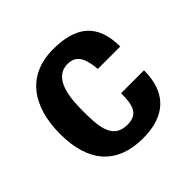

<svg xmlns="http://www.w3.org/2000/svg" viewBox="-138 -650 800 800"><g transform="rotate(-45 261.5 -250.0)"><path d="M44 -243C44 -75 125 14 276 14C410 14 479 -55 479 -184H344C344 -115 334 -72 270 -72C180 -72 179 -160 179 -248C179 -321 188 -428 273 -428C330 -428 342 -379 347 -324H479C479 -461 404 -514 273 -514C120 -514 44 -406 44 -243Z"/></g></svg>

Font: Perun
Style: Bold
Weight: 700
Foundry: Copyright (c) Stefan Peev, Context Ltd, 2016
Version: Version 1.089